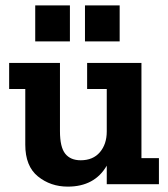

<svg xmlns="http://www.w3.org/2000/svg" viewBox="-20 -685 625 714"><path d="M111 -531V-665H240V-531ZM296 -531V-665H425V-531ZM571 0H377V-69Q332 9 232 9Q168 9 121 -29Q74 -67 74 -147V-354H14V-451H203V-197Q203 -138 222.5 -113.5Q242 -89 280 -89Q326 -89 351.5 -119Q377 -149 377 -196V-354H304V-451H506V-97H571Z"/></svg>

Font: Zilla Slab Bold
Style: Bold
Weight: 700
Designer: Typotheque.com
Foundry: Typotheque type foundry
Version: Version 1.1; 2017; ttfautohint (v1.6)